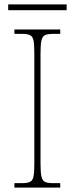

<svg xmlns="http://www.w3.org/2000/svg" viewBox="-20 -847 339 867"><path d="M45 0V-20H79Q104 -20 116 -26Q128 -32 131.5 -51Q135 -70 135 -108V-606Q135 -645 131.5 -663.5Q128 -682 116 -688Q104 -694 79 -694H45V-714H252V-694H219Q194 -694 182.5 -688Q171 -682 167 -663.5Q163 -645 163 -606V-108Q163 -70 167 -51Q171 -32 182.5 -26Q194 -20 219 -20H252V0ZM17 -801V-827H281V-801Z"/></svg>

Font: Noto Serif Georgian SemiCondensed Thin
Style: Regular
Weight: 100
Width: 4
Designer: Monotype Design Team, Akaki Razmadze
Foundry: Google LLC
Version: Version 2.003; ttfautohint (v1.8.4.7-5d5b)